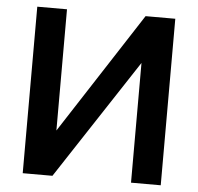

<svg xmlns="http://www.w3.org/2000/svg" viewBox="-51 -750 826 802"><g transform="rotate(5 362.5 -349.0)"><path d="M527.3 0V-502L197.8 0H73.2V-698.2H197.8V-189.9L527.3 -698.2H651.9V0Z"/></g></svg>

Font: Voltera
Style: Bold
Weight: 700
Designer: Bernd Montag
Version: Version 1.301